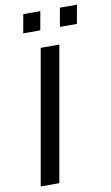

<svg xmlns="http://www.w3.org/2000/svg" viewBox="-96 -917 560 965"><g transform="rotate(-10 184.5 -434.0)"><path d="M31 0 152 -686H247L126 0ZM265 -773 282 -868H369L352 -773ZM78 -773 95 -868H182L165 -773Z"/></g></svg>

Font: Archivo VF Beta
Style: Italic
Weight: 400
Italic angle: -10°
Designer: Hector Gatti
Foundry: Omnibus-Type
Version: Version 1.002